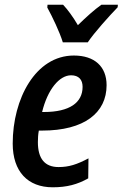

<svg xmlns="http://www.w3.org/2000/svg" viewBox="-20 -786 521 816"><path d="M247 -606H353C380 -647 447 -721 480 -755L481 -766H411C380 -744 347 -714 311 -679C290 -715 267 -746 248 -766H182L181 -754C202 -716 234 -649 247 -606ZM204 10C264 10 309 -2 355 -28L356 -113C307 -87 273 -76 229 -76C170 -76 141 -112 141 -182C141 -198 142 -215 145 -231H159C339 -231 433 -307 433 -424C433 -503 382 -550 294 -550C131 -550 34 -366 34 -176C34 -57 98 10 204 10ZM159 -310C182 -405 232 -466 282 -466C315 -466 331 -447 331 -417C331 -350 276 -310 167 -310Z"/></svg>

Font: Noto Sans Display SemiCondensed Medium
Style: Italic
Weight: 500
Width: 4
Italic angle: -12°
Designer: Monotype Design Team
Foundry: Monotype Imaging Inc.
Version: Version 1.900